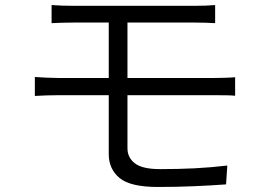

<svg xmlns="http://www.w3.org/2000/svg" viewBox="-20 -725 1040 756"><path d="M183.1 -705.1Q222.2 -702.1 272 -702.1H746.1Q793.9 -702.1 827.1 -705.1V-633.8Q809.1 -634.8 790.8 -635.5Q772.5 -636.2 746.1 -636.2H481.9V-418H825.2Q840.8 -418 865.2 -418.7Q889.6 -419.4 905.8 -420.9V-348.1Q889.6 -349.6 866.5 -349.9Q843.3 -350.1 827.1 -350.1H481.9V-141.1Q481.9 -104.5 511.2 -81.8Q540.5 -59.1 610.8 -59.1Q683.1 -59.1 746.3 -62.3Q809.6 -65.4 875 -73.2L870.1 1Q810.5 5.4 742.2 8.3Q673.8 11.2 602.1 11.2Q493.2 11.2 450.7 -24.2Q408.2 -59.6 408.2 -118.2V-350.1H208Q189.5 -350.1 163.3 -349.4Q137.2 -348.6 117.2 -347.2V-421.9Q137.2 -420.4 162.8 -419.2Q188.5 -418 208 -418H408.2V-636.2H272Q246.6 -636.2 224.6 -635.5Q202.6 -634.8 183.1 -633.8Z"/></svg>

Font: Shanggu Mono N
Style: Regular
Weight: 350
Designer: GuiWonder
Version: Version 1.021